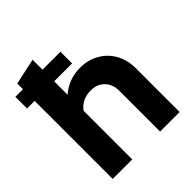

<svg xmlns="http://www.w3.org/2000/svg" viewBox="-200 -867 1000 1000"><g transform="rotate(-45 300.0 -367.0)"><path d="M56 0V-575H0V-661H56V-703Q92 -711 128 -718.5Q164 -726 200 -734V-661H332V-575H200V-476Q229 -502 266 -516Q303 -530 345 -530Q390 -530 427.5 -514.5Q465 -499 492 -471.5Q519 -444 534 -406.5Q549 -369 549 -324V0H405V-302Q405 -348 376.5 -377.5Q348 -407 302 -407Q235 -407 200 -358V0Z"/></g></svg>

Font: Rosa Sans
Style: Bold
Weight: 700
Designer: Pentagram / MCKL
Foundry: Pentagram / MCKL
Version: Version 1.005;September 16, 2019;FontCreator 11.5.0.2425 64-